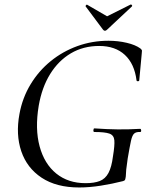

<svg xmlns="http://www.w3.org/2000/svg" viewBox="-20 -816 671 848"><path d="M330 12Q229 12 164 -31Q99 -74 74 -148Q49 -222 66 -313Q79 -384 115 -443.5Q151 -503 204 -546Q257 -589 322 -612.5Q387 -636 459 -636Q501 -636 539.5 -627Q578 -618 600 -602Q607 -596 607 -592Q607 -588 606 -579L595 -461Q594 -457 589 -457Q584 -457 583 -461Q574 -534 531.5 -573.5Q489 -613 418 -613Q348 -613 293 -580.5Q238 -548 201.5 -489Q165 -430 151 -349Q134 -247 155 -169.5Q176 -92 228.5 -49.5Q281 -7 358 -7Q396 -7 420.5 -16.5Q445 -26 459 -52Q473 -78 479 -126Q487 -174 485 -196.5Q483 -219 463 -226Q443 -233 397 -233Q392 -233 392.5 -241Q393 -249 397 -249Q453 -245 500 -244.5Q547 -244 599 -247Q603 -247 603.5 -240Q604 -233 599 -233Q582 -234 573 -226.5Q564 -219 558.5 -194Q553 -169 544 -116Q539 -83 537.5 -67Q536 -51 536 -43.5Q536 -36 534 -28Q533 -22 531 -20Q529 -18 523 -16Q476 -4 425.5 4Q375 12 330 12ZM435 -685 358 -788Q357 -790 360.5 -793.5Q364 -797 365 -795L453 -744L557 -796Q560 -797 562.5 -793.5Q565 -790 563 -788L453 -685Q443 -675 435 -685Z"/></svg>

Font: Cormorant Medium
Style: Italic
Weight: 500
Italic angle: -10°
Designer: Christian Thalmann (Catharsis Fonts)
Foundry: Catharsis Fonts
Version: Version 4.000